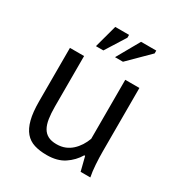

<svg xmlns="http://www.w3.org/2000/svg" viewBox="-169 -814 877 941"><g transform="rotate(30 269.5 -344.0)"><path d="M69 0ZM149 -500V-215Q149 -176 153.5 -146.5Q158 -117 169 -97.5Q180 -78 199 -68Q218 -58 247 -58Q274 -58 295 -66.5Q316 -75 332.5 -90Q349 -105 361.5 -124.5Q374 -144 382 -166V-500H462V-142Q462 -106 464.5 -67.5Q467 -29 473 0H418L398 -79H393Q370 -40 331 -14Q292 12 232 12Q192 12 161.5 2.5Q131 -7 110.5 -31Q90 -55 79.5 -95.5Q69 -136 69 -198V-500ZM210 -700H288V-684L217 -571H175ZM356 -700H442V-684L328 -571H283Z"/></g></svg>

Font: PT Sans
Style: Regular
Weight: 400
Version: Version 2.003W OFL; ttfautohint (v1.6)